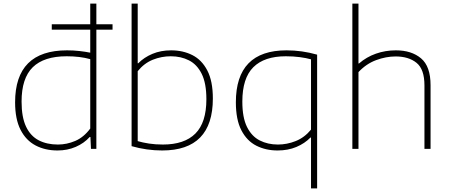

<svg xmlns="http://www.w3.org/2000/svg" viewBox="-20 -828 2504 1068"><path d="M300 9Q231 9 177.8 -19Q124.5 -47 94.2 -106.2Q64 -165.5 64 -259Q64 -548 353 -548Q388.5 -548 421.8 -544.2Q455 -540.5 482 -535V-663H268V-693H482V-808H516V-693H606V-663H516V0H486L483 -66H479Q447.5 -31 401.2 -11Q355 9 300 9ZM302 -24Q351.5 -24 398.8 -44.2Q446 -64.5 482 -113V-499Q424.5 -515 351 -515Q224.5 -515 162.2 -454Q100 -393 100 -263Q100 -176 125 -123.5Q150 -71 195.5 -47.5Q241 -24 302 -24Z M882 9Q796 9 712 -15V-808H746V-476H749Q781.5 -509 828 -528.5Q874.5 -548 932 -548Q997.5 -548 1050 -521.5Q1102.5 -495 1133.2 -436Q1164 -377 1164 -280Q1164 9 882 9ZM886 -24Q1006 -24 1067 -85.2Q1128 -146.5 1128 -276Q1128 -365 1102 -417.2Q1076 -469.5 1031.2 -492.2Q986.5 -515 930 -515Q878.5 -515 830.2 -495.8Q782 -476.5 746 -432V-43Q773 -35 808.5 -29.5Q844 -24 886 -24Z M1710 220V-63H1707Q1675 -30 1628.5 -10.5Q1582 9 1524 9Q1458.5 9 1406 -17.5Q1353.5 -44 1322.8 -103Q1292 -162 1292 -259Q1292 -548 1574 -548Q1660 -548 1744 -524V220ZM1526 -24Q1576.5 -24 1625.2 -43.5Q1674 -63 1710 -107V-498Q1683 -505.5 1647.5 -510.2Q1612 -515 1570 -515Q1450 -515 1389 -454Q1328 -393 1328 -263Q1328 -174 1354 -121.8Q1380 -69.5 1424.8 -46.8Q1469.5 -24 1526 -24Z M1940 0V-808H1974V-475H1977Q2018.5 -511 2071 -529.5Q2123.5 -548 2182 -548Q2269 -548 2322 -503.5Q2375 -459 2375 -354V0H2341V-353Q2341 -443 2297 -478.5Q2253 -514 2181 -514Q2127 -514 2072 -493.5Q2017 -473 1974 -427V0Z"/></svg>

Font: Encode Sans Exp Th
Style: Regular
Weight: 100
Width: 7
Designer: Multiple Designers
Foundry: Impallari Type
Version: Version 3.002; ttfautohint (v1.8.3) -l 8 -r 50 -G 200 -x 14 